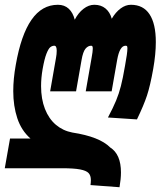

<svg xmlns="http://www.w3.org/2000/svg" viewBox="-52 -580 672 804"><path d="M328.5 174Q328.5 155 319 144.8Q309.5 134.5 283.5 129.5Q257.5 124.5 207.5 124.5H-32L-10 0H75.5Q37.5 -33.5 20.5 -84.8Q3.5 -136 3.5 -198.5Q3.5 -250 14 -308Q36 -434 79.8 -497Q123.5 -560 190.5 -560Q218 -560 235.8 -543.5Q253.5 -527 261 -497.5Q276 -526.5 297.8 -543.2Q319.5 -560 343 -560Q371 -560 389.8 -544.5Q408.5 -529 416 -501.5Q432 -529 453 -544.5Q474 -560 496 -560Q548 -560 574.2 -520.2Q600.5 -480.5 600.5 -404Q600.5 -353.5 589.5 -291Q577 -221 563.5 -180Q550 -139 521.5 -80L400 -88Q422 -129.5 434 -158.5Q446 -187.5 454.2 -219.5Q462.5 -251.5 471.5 -304.5Q481.5 -358.5 481.5 -377Q481.5 -385 479.8 -386.8Q478 -388.5 473.5 -388.5Q449 -388.5 438.5 -328.5L415.5 -197.5H307L331.5 -337.5Q336.5 -364.5 336.5 -376Q336.5 -384 334.8 -386.2Q333 -388.5 329.5 -388.5Q316.5 -388.5 306 -376Q295.5 -363.5 289.5 -328.5L266.5 -197.5H158L182.5 -337.5Q185.5 -353 185.5 -367.5Q185.5 -388.5 175.5 -388.5Q166.5 -388.5 158.8 -382.5Q151 -376.5 142.5 -355Q134 -333.5 126.5 -291Q120 -254 120 -219.5Q120 -165.5 136.2 -124Q152.5 -82.5 182 -57.5Q211.5 -32.5 251 -25Q365 -7.5 409.5 37.5Q454.5 66 454.5 142Q454.5 169 448.5 204L327 195Q328.5 184 328.5 174Z"/></svg>

Font: JuliaMono BoldItalic
Style: Regular
Weight: 700
Italic angle: -9°
Monospace: yes
Designer: cormullion
Foundry: corm
Version: Version 0.049; ttfautohint (v1.8.4)